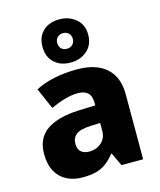

<svg xmlns="http://www.w3.org/2000/svg" viewBox="-125 -934 862 1034"><g transform="rotate(-15 306.5 -417.5)"><path d="M328 -560Q432 -560 489 -509.5Q546 -459 546 -363V0H425L391 -73H387Q364 -44 339.5 -25.5Q315 -7 283.5 1.5Q252 10 206 10Q158 10 120 -9Q82 -28 60 -67Q38 -106 38 -166Q38 -253 99.5 -296Q161 -339 280 -344L372 -347V-359Q372 -401 352.5 -418Q333 -435 298 -435Q264 -435 224 -423.5Q184 -412 145 -394L94 -511Q140 -535 198.5 -547.5Q257 -560 328 -560ZM323 -247Q263 -245 239 -226.5Q215 -208 215 -175Q215 -144 232 -129.5Q249 -115 277 -115Q317 -115 345 -139.5Q373 -164 373 -206V-249ZM305 -604Q248 -604 213.5 -636.5Q179 -669 179 -725Q179 -781 213.5 -813Q248 -845 305 -845Q358 -845 396 -813Q434 -781 434 -726Q434 -669 396.5 -636.5Q359 -604 305 -604ZM305 -681Q323 -681 335.5 -693Q348 -705 348 -725Q348 -745 335.5 -756.5Q323 -768 305 -768Q287 -768 274 -756.5Q261 -745 261 -725Q261 -705 272.5 -693Q284 -681 305 -681Z"/></g></svg>

Font: Noto Sans Oriya ExtraBold
Style: Regular
Weight: 800
Version: Version 2.003